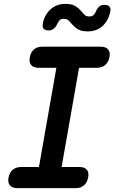

<svg xmlns="http://www.w3.org/2000/svg" viewBox="-20 -971 640 991"><path d="M298 -109H390Q416 -109 428 -95Q440 -81 435 -55Q430 -29 413.5 -14.5Q397 0 371 0H69Q43 0 31 -14.5Q19 -29 24 -55Q29 -81 46 -95Q63 -109 89 -109H181L271 -621H179Q153 -621 141 -635.5Q129 -650 134 -676Q139 -702 155.5 -716Q172 -730 198 -730H500Q526 -730 538 -716Q550 -702 545 -676Q540 -650 523 -635.5Q506 -621 480 -621H388ZM277 -850Q267 -830 256.5 -822Q246 -814 231 -814Q212 -814 205 -823Q198 -832 201 -850Q210 -895 241 -923Q272 -951 318 -951Q349 -951 366.5 -941Q384 -931 394.5 -918.5Q405 -906 414.5 -896Q424 -886 441 -886Q455 -886 462.5 -893Q470 -900 474 -910Q483 -930 493 -938Q503 -946 518 -946Q537 -946 545 -937Q553 -928 549 -910Q540 -865 509.5 -837Q479 -809 433 -809Q401 -809 384 -819Q367 -829 356 -841.5Q345 -854 335.5 -864Q326 -874 309 -874Q295 -874 288 -867Q281 -860 277 -850Z"/></svg>

Font: Maple Mono NL SemiBold
Style: Italic
Weight: 600
Italic angle: -10°
Monospace: yes
Designer: subframe7536
Version: Version 7.000